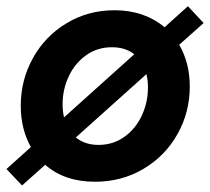

<svg xmlns="http://www.w3.org/2000/svg" viewBox="-34 -563 659 603"><path d="M107.9 -45.4 35.2 19.5 -13.7 -32.2 63 -101.1Q31.2 -157.7 31.2 -231Q31.2 -312 69.6 -380.9Q107.9 -449.7 175.3 -490.2Q242.7 -530.8 325.7 -530.8Q373 -530.8 412.6 -517.1Q452.1 -503.4 482.9 -477.5L556.2 -543.5L605.5 -490.7L528.8 -422.4Q562 -365.2 562 -291.5Q562 -210.4 523.4 -141.8Q484.9 -73.2 416.7 -32.7Q348.6 7.8 264.2 7.8Q168.9 7.8 107.9 -45.4ZM430.7 -288.6Q430.7 -312 425.8 -330.1L204.1 -131.3Q232.9 -107.9 275.4 -107.9Q321.3 -107.9 356.7 -133.3Q392.1 -158.7 411.4 -200.2Q430.7 -241.7 430.7 -288.6ZM167 -194.3 387.7 -392.6Q359.9 -414.6 317.4 -414.6Q271.5 -414.6 236.3 -389.4Q201.2 -364.3 181.9 -323.2Q162.6 -282.2 162.6 -235.8Q162.6 -214.4 167 -194.3Z"/></svg>

Font: Reddit Sans Chocolate
Style: Bold Italic
Weight: 700
Italic angle: -11.25°
Designer: Stephen Hutchings
Version: Version 1.013